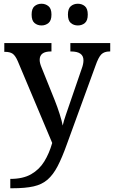

<svg xmlns="http://www.w3.org/2000/svg" viewBox="-20 -766 609 1026"><path d="M35 190Q103 190 146.5 165Q190 140 216.5 97Q243 54 259 -2L75 -439Q62 -469 47.5 -479Q33 -489 6 -489H3V-536H255V-491H252Q192 -491 192 -446Q192 -430 201 -408L273 -229Q287 -194 299 -156Q311 -118 315 -95Q321 -121 331.5 -151Q342 -181 350 -205L417 -400Q426 -424 426 -444Q426 -491 359 -491H356V-536H569V-491H566Q537 -491 521.5 -475.5Q506 -460 490 -414L338 3Q312 76 288 122Q264 168 234 194Q204 220 159.5 230Q115 240 46 240H35ZM396 -630Q374 -630 358.5 -643Q343 -656 343 -688Q343 -720 358.5 -733Q374 -746 396 -746Q418 -746 433.5 -733Q449 -720 449 -688Q449 -656 433.5 -643Q418 -630 396 -630ZM202 -630Q180 -630 164.5 -643Q149 -656 149 -688Q149 -720 164.5 -733Q180 -746 202 -746Q223 -746 239 -733Q255 -720 255 -688Q255 -656 239 -643Q223 -630 202 -630Z"/></svg>

Font: Noto Serif Tamil Medium
Style: Regular
Weight: 500
Designer: Indian Type Foundry, Tom Grace, and the Monotype Design Team
Foundry: Monotype Imaging Inc.
Version: Version 2.004; ttfautohint (v1.8.4.7-5d5b)